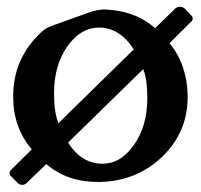

<svg xmlns="http://www.w3.org/2000/svg" viewBox="-20 -504 581 555"><path d="M12.7 -13.7 71.8 -72.3Q18.1 -135.3 18.1 -224.1V-227.1Q18.6 -337.4 101.6 -413.1Q112.8 -423.3 132.3 -430.2Q151.9 -437 188 -450.2Q209.5 -458 235.4 -467.3Q262.2 -476.6 280.3 -476.6H282.2Q371.1 -473.6 428.2 -422.4L487.3 -480Q493.2 -484.4 500 -484.4Q507.3 -484.4 513.7 -479.5L531.7 -460.4Q537.1 -456.1 537.1 -450.2Q537.1 -444.3 531.2 -439.9L470.2 -379.4Q521 -316.4 522.5 -227.1V-224.1Q522.5 -123 450.7 -52.7Q377 19 270 22H263.2Q173.8 22 113.8 -29.8L57.6 24.4Q52.2 30.3 44.4 30.3Q36.6 30.3 31.7 25.4L13.2 6.8Q7.8 1.5 7.8 -3.9Q7.8 -9.3 12.7 -13.7ZM148.9 -147.9 366.7 -361.3Q329.1 -420.9 271 -424.3H265.6Q215.3 -424.3 177.7 -374Q136.2 -317.9 136.2 -234.9Q136.2 -178.7 148.9 -147.9ZM394 -304.2 176.8 -91.8Q213.4 -33.7 271 -30.8H277.3Q327.1 -30.8 364.3 -81.1Q405.8 -136.7 405.8 -219.7Q405.8 -275.4 394 -304.2Z"/></svg>

Font: Caudex
Style: Bold
Weight: 700
Version: Version 1.01